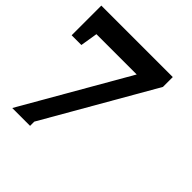

<svg xmlns="http://www.w3.org/2000/svg" viewBox="-206 -815 974 974"><g transform="rotate(45 281.5 -327.5)"><path d="M151.4 -14.2V16.1H23.4L349.6 -550.8H60.5L45.4 -458H-24.4V-670.9H488.3V-600.1Z"/></g></svg>

Font: Charis SIL Viet
Style: Bold
Weight: 700
Foundry: SIL International
Version: Version 5.000